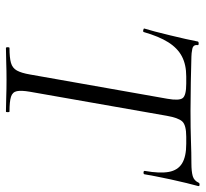

<svg xmlns="http://www.w3.org/2000/svg" viewBox="-43 -650 693 647"><g transform="rotate(90 303.5 -326.5)"><path d="M141.8 0Q139 0 139 -6Q139 -12 141.8 -12Q174.6 -12 192 -17Q209.4 -22 217.7 -37Q226 -52 231 -81L312.8 -544Q319.8 -583.8 310.5 -595.7Q301.2 -607.6 261.8 -607.6H237.8Q197.8 -607.6 169.9 -592.9Q142 -578.2 122.3 -546.8Q102.6 -515.4 88 -464.4Q87 -461.4 81.1 -462.8Q75.2 -464.2 76.2 -466.4Q80.2 -478.8 86.3 -502.3Q92.4 -525.8 99 -553Q105.6 -580.2 111.3 -605.4Q117 -630.6 120 -647Q122 -650 127.5 -649.5Q133 -649 132 -646Q130 -631 145 -628Q160 -625 171 -625Q208 -624 257.5 -623Q307 -622 354 -622Q414 -622 455 -623.5Q496 -625 530 -625Q558 -625 573.5 -629.5Q589 -634 596 -650Q598 -653 603 -652.5Q608 -652 607 -648Q603 -633.6 596.8 -608.4Q590.6 -583.2 584.5 -555Q578.4 -526.8 573.8 -502.7Q569.2 -478.6 567.2 -466.4Q566.2 -463.2 560.6 -463.7Q555 -464.2 556 -468.2Q564.8 -518.2 559.3 -548.7Q553.8 -579.2 530.8 -593.4Q507.8 -607.6 464.6 -607.6H440.8Q401.8 -607.6 389.4 -594.3Q377 -581 370.2 -542L289.2 -81Q284.2 -52 287.2 -37Q290.2 -22 306.2 -17Q322.2 -12 356 -12Q358 -12 358 -6Q358 0 356 0Q334.4 0 307.7 -1Q281 -2 248 -2Q218.2 -2 190.8 -1Q163.4 0 141.8 0Z"/></g></svg>

Font: Cormorant Garamond Light
Style: Italic
Weight: 300
Italic angle: -10°
Designer: Christian Thalmann (Catharsis Fonts)
Foundry: Catharsis Fonts
Version: Version 4.001